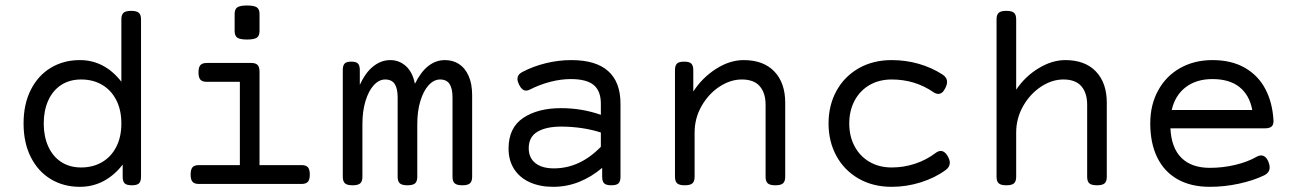

<svg xmlns="http://www.w3.org/2000/svg" viewBox="-20 -686 4837 716"><path d="M505.9 -613.8V-26.9Q505.9 -9.8 498.5 -2.4Q491.2 4.9 472.2 4.9H471.2Q452.1 4.9 444.8 -2.4Q437.5 -9.8 437.5 -26.9V-72.3Q406.7 -32.2 366.2 -10.7Q325.7 10.7 277.8 10.7Q217.3 10.7 169.7 -17.8Q122.1 -46.4 95 -99.9Q67.9 -153.3 67.9 -225.6Q67.9 -297.9 95 -351.3Q122.1 -404.8 169.7 -433.3Q217.3 -461.9 277.8 -461.9Q369.6 -461.9 432.6 -381.3V-613.8Q432.6 -630.9 440.7 -638.2Q448.7 -645.5 468.8 -645.5H469.7Q489.7 -645.5 497.8 -638.2Q505.9 -630.9 505.9 -613.8ZM143.1 -225.6Q143.1 -177.7 159.7 -140.4Q176.3 -103 207.8 -82.3Q239.3 -61.5 282.7 -61.5Q326.2 -61.5 360.1 -81.1Q394 -100.6 413.3 -137.7Q432.6 -174.8 432.6 -225.6Q432.6 -276.4 413.3 -313.5Q394 -350.6 360.1 -370.1Q326.2 -389.6 282.7 -389.6Q239.3 -389.6 207.8 -368.9Q176.3 -348.1 159.7 -310.8Q143.1 -273.4 143.1 -225.6Z M947.8 -633.8V-570.3Q947.8 -552.7 938 -545.7Q928.2 -538.6 901.4 -538.6Q874.5 -538.6 864.7 -545.7Q855 -552.7 855 -570.3V-633.8Q855 -651.4 864.7 -658.4Q874.5 -665.5 901.4 -665.5Q928.2 -665.5 938 -658.4Q947.8 -651.4 947.8 -633.8ZM947.8 -418V-70.3H1104.5Q1121.1 -70.3 1128.2 -62.3Q1135.3 -54.2 1135.3 -35.2Q1135.3 -16.1 1128.2 -8.1Q1121.1 0 1104.5 0H721.7Q705.1 0 698 -8.1Q690.9 -16.1 690.9 -35.2Q690.9 -54.2 698 -62.3Q705.1 -70.3 721.7 -70.3H874.5V-380.9H751Q734.4 -380.9 727.3 -388.9Q720.2 -397 720.2 -416Q720.2 -435.1 727.3 -443.1Q734.4 -451.2 751 -451.2H917Q933.6 -451.2 940.7 -443.6Q947.8 -436 947.8 -418Z M1740.7 -331.1V-26.9Q1740.7 -9.8 1732.7 -2.4Q1724.6 4.9 1704.6 4.9H1703.6Q1683.6 4.9 1675.5 -2.4Q1667.5 -9.8 1667.5 -26.9V-322.3Q1667.5 -356 1656.5 -372.8Q1645.5 -389.6 1621.1 -389.6Q1598.1 -389.6 1578.6 -368.4Q1559.1 -347.2 1547.6 -309.3Q1536.1 -271.5 1536.1 -223.1V-26.9Q1536.1 -9.8 1528.1 -2.4Q1520 4.9 1500 4.9H1499Q1479 4.9 1470.9 -2.4Q1462.9 -9.8 1462.9 -26.9V-322.3Q1462.9 -356 1451.9 -372.8Q1440.9 -389.6 1416.5 -389.6Q1393.6 -389.6 1374 -368.4Q1354.5 -347.2 1343 -309.3Q1331.5 -271.5 1331.5 -223.1V-26.9Q1331.5 -9.8 1323.5 -2.4Q1315.4 4.9 1295.4 4.9H1294.4Q1274.4 4.9 1266.4 -2.4Q1258.3 -9.8 1258.3 -26.9V-424.3Q1258.3 -441.4 1264.9 -448.7Q1271.5 -456.1 1289.6 -456.1H1290.5Q1308.6 -456.1 1315.2 -448.7Q1321.8 -441.4 1321.8 -424.3V-369.6Q1342.8 -415.5 1372.1 -438.7Q1401.4 -461.9 1435.5 -461.9Q1468.8 -461.9 1493.7 -439.5Q1518.6 -417 1527.3 -373.5Q1570.8 -461.9 1639.6 -461.9Q1668.5 -461.9 1691.2 -447.5Q1713.9 -433.1 1727.3 -403.6Q1740.7 -374 1740.7 -331.1Z M2293.9 -299.3V-26.9Q2293.9 -9.8 2286.6 -2.4Q2279.3 4.9 2260.3 4.9H2259.3Q2240.2 4.9 2232.9 -2.4Q2225.6 -9.8 2225.6 -26.9V-60.1Q2186 -26.4 2139.9 -7.8Q2093.8 10.7 2042.5 10.7Q1993.7 10.7 1956.1 -6.1Q1918.5 -22.9 1897.5 -55.2Q1876.5 -87.4 1876.5 -131.8Q1876.5 -209.5 1930.9 -246.1Q1985.4 -282.7 2072.3 -282.7Q2149.9 -282.7 2220.7 -257.8V-299.3Q2220.7 -346.7 2194.1 -368.9Q2167.5 -391.1 2108.4 -391.1Q2071.8 -391.1 2032.2 -380.9Q1992.7 -370.6 1957 -352.5Q1949.2 -348.1 1941.9 -348.1Q1926.3 -348.1 1915 -371.6Q1909.7 -383.3 1909.7 -391.1Q1909.7 -408.2 1927.7 -417.5Q1968.8 -439 2015.9 -450.4Q2063 -461.9 2110.4 -461.9Q2202.1 -461.9 2248 -420.9Q2293.9 -379.9 2293.9 -299.3ZM2220.7 -138.7V-191.9Q2187.5 -202.6 2149.4 -208.3Q2111.3 -213.9 2072.8 -213.9Q2016.6 -213.9 1984.1 -194.6Q1951.7 -175.3 1951.7 -133.3Q1951.7 -97.7 1976.3 -77.9Q2001 -58.1 2045.4 -58.1Q2142.6 -58.1 2220.7 -138.7Z M2908.2 -302.7V-26.9Q2908.2 -9.8 2900.1 -2.4Q2892.1 4.9 2872.1 4.9H2871.1Q2851.1 4.9 2843 -2.4Q2835 -9.8 2835 -26.9V-295.4Q2835 -339.4 2813.2 -364.5Q2791.5 -389.6 2746.1 -389.6Q2704.1 -389.6 2663.3 -363Q2622.6 -336.4 2596.4 -290.8Q2570.3 -245.1 2570.3 -191.4V-26.9Q2570.3 -9.8 2562.3 -2.4Q2554.2 4.9 2534.2 4.9H2533.2Q2513.2 4.9 2505.1 -2.4Q2497.1 -9.8 2497.1 -26.9V-424.3Q2497.1 -441.4 2504.4 -448.7Q2511.7 -456.1 2530.8 -456.1H2531.7Q2550.8 -456.1 2558.1 -448.7Q2565.4 -441.4 2565.4 -424.3V-344.7Q2598.6 -396 2649.9 -429Q2701.2 -461.9 2753.4 -461.9Q2827.1 -461.9 2867.7 -419.4Q2908.2 -377 2908.2 -302.7Z M3494.6 -408.2Q3511.7 -397.5 3511.7 -380.4Q3511.7 -369.1 3504.4 -356Q3494.6 -335.9 3479 -335.9Q3469.7 -335.9 3460.9 -342.3Q3392.1 -389.6 3305.2 -389.6Q3258.3 -389.6 3222.4 -368.7Q3186.5 -347.7 3166.7 -310.3Q3147 -272.9 3147 -225.6Q3147 -178.2 3166.7 -140.9Q3186.5 -103.5 3222.4 -82.5Q3258.3 -61.5 3305.2 -61.5Q3350.1 -61.5 3392.3 -75.4Q3434.6 -89.4 3469.2 -115.7Q3479 -123 3487.8 -123Q3502.9 -123 3513.7 -104.5Q3522 -90.3 3522 -79.1Q3522 -63 3506.3 -51.8Q3466.3 -22.5 3413.3 -5.9Q3360.4 10.7 3305.2 10.7Q3235.4 10.7 3181.9 -20Q3128.4 -50.8 3099.1 -104.5Q3069.8 -158.2 3069.8 -225.6Q3069.8 -293 3099.1 -346.7Q3128.4 -400.4 3181.9 -431.2Q3235.4 -461.9 3305.2 -461.9Q3357.4 -461.9 3405.5 -448.2Q3453.6 -434.6 3494.6 -408.2Z M3769.5 -613.8V-351.6Q3803.2 -401.4 3853.3 -431.6Q3903.3 -461.9 3952.6 -461.9Q4026.4 -461.9 4066.9 -419.4Q4107.4 -377 4107.4 -302.7V-26.9Q4107.4 -9.8 4099.4 -2.4Q4091.3 4.9 4071.3 4.9H4070.3Q4050.3 4.9 4042.2 -2.4Q4034.2 -9.8 4034.2 -26.9V-295.4Q4034.2 -339.4 4012.5 -364.5Q3990.7 -389.6 3945.3 -389.6Q3903.3 -389.6 3862.5 -363Q3821.8 -336.4 3795.7 -290.8Q3769.5 -245.1 3769.5 -191.4V-26.9Q3769.5 -9.8 3761.5 -2.4Q3753.4 4.9 3733.4 4.9H3732.4Q3712.4 4.9 3704.3 -2.4Q3696.3 -9.8 3696.3 -26.9V-613.8Q3696.3 -630.9 3704.3 -638.2Q3712.4 -645.5 3732.4 -645.5H3733.4Q3753.4 -645.5 3761.5 -638.2Q3769.5 -630.9 3769.5 -613.8Z M4729 -237.8Q4730 -221.7 4722.4 -214.6Q4714.8 -207.5 4698.2 -207.5H4344.7Q4348.1 -134.8 4385.7 -97.4Q4423.3 -60.1 4491.7 -60.1Q4540.5 -60.1 4587.2 -71.3Q4633.8 -82.5 4667.5 -102.1Q4675.8 -106.4 4682.6 -106.4Q4691.9 -106.4 4699.5 -99.4Q4707 -92.3 4711.4 -79.1Q4714.8 -70.3 4714.8 -61.5Q4714.8 -42 4693.4 -31.7Q4653.8 -12.7 4600.1 -1Q4546.4 10.7 4491.7 10.7Q4420.9 10.7 4371.1 -17.6Q4321.3 -45.9 4295.4 -99.1Q4269.5 -152.3 4269.5 -225.6Q4269.5 -295.4 4299.1 -349.1Q4328.6 -402.8 4381.3 -432.4Q4434.1 -461.9 4501.5 -461.9Q4572.3 -461.9 4622.1 -433.3Q4671.9 -404.8 4698.5 -354.5Q4725.1 -304.2 4729 -237.8ZM4349.6 -275.9H4649.9Q4639.6 -331.5 4602.3 -361.3Q4564.9 -391.1 4501.5 -391.1Q4440.9 -391.1 4401.4 -360.6Q4361.8 -330.1 4349.6 -275.9Z"/></svg>

Font: Courier Prime Sans
Style: Regular
Weight: 400
Designer: Alan Dague-Greene
Foundry: Quote-Unquote Apps
Version: Version 3.020